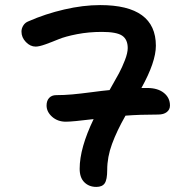

<svg xmlns="http://www.w3.org/2000/svg" viewBox="-20 -693 740 759"><path d="M240.2 -211.9Q208 -211.9 186 -231.4Q164.1 -251 164.1 -275.9Q164.1 -294.9 174.3 -305.9Q184.6 -316.9 202.1 -316.9Q232.9 -316.9 265.6 -319.8Q298.3 -322.8 342.5 -328.6Q386.7 -334.5 413.1 -336.9Q437.5 -379.4 450.2 -403.1Q462.9 -426.8 473.9 -455.3Q484.9 -483.9 484.9 -502.9Q484.9 -537.1 462.9 -552Q440.9 -566.9 382.8 -566.9Q331.1 -566.9 284.4 -557.9Q237.8 -548.8 211.4 -537.8Q185.1 -526.9 159.9 -517.8Q134.8 -508.8 121.1 -508.8Q99.6 -508.8 82.3 -526.9Q64.9 -544.9 64.9 -567.9Q64.9 -581.1 72.3 -592.5Q79.6 -604 92.8 -608.9Q159.2 -638.2 233.9 -655.5Q308.6 -672.9 376 -672.9Q596.2 -672.9 596.2 -512.2Q596.2 -448.2 539.1 -345.2H562Q603.5 -345.2 627.7 -325.9Q651.9 -306.6 651.9 -275.9Q651.9 -259.8 639.4 -250Q627 -240.2 605 -240.2Q531.7 -240.2 476.1 -235.8Q441.9 -175.8 422.9 -124Q403.8 -72.3 403.8 -21Q403.8 17.1 394 31.5Q384.3 45.9 360.8 45.9Q332 45.9 313.5 27.6Q294.9 9.3 294.9 -25.9Q294.9 -107.4 350.1 -222.2Q266.1 -211.9 240.2 -211.9Z"/></svg>

Font: Shantell Sans Bouncy
Style: Regular
Weight: 500
Designer: Stephen Nixon, Anya Danilova, Shantell Martin
Foundry: Arrow Type
Version: Version 1.006;[9816181b4]